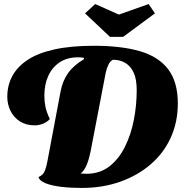

<svg xmlns="http://www.w3.org/2000/svg" viewBox="-20 -904 920 948"><path d="M382 24Q329 24 282.5 18.5Q236 13 205.5 1Q175 -11 170 -30Q187 -37 195 -49Q203 -61 208.5 -82.5Q214 -104 220 -139L279 -452Q289 -505 316.5 -543.5Q344 -582 395 -612L393 -619Q385 -620 378.5 -620.5Q372 -621 365 -621Q312 -621 275 -596.5Q238 -572 218.5 -529.5Q199 -487 199 -431Q199 -402 204.5 -376Q210 -350 226 -316Q211 -300 190.5 -292.5Q170 -285 153 -285Q109 -285 78.5 -304.5Q48 -324 32 -356.5Q16 -389 16 -426Q16 -482 40.5 -528Q65 -574 116 -608Q167 -642 248.5 -660Q330 -678 444 -678Q578 -678 670 -651.5Q762 -625 810 -562.5Q858 -500 858 -393Q858 -302 823.5 -225.5Q789 -149 725 -93.5Q661 -38 574 -7Q487 24 382 24ZM407 -46Q473 -46 520 -82.5Q567 -119 597 -179.5Q627 -240 641 -312.5Q655 -385 655 -458Q655 -514 639.5 -546.5Q624 -579 597.5 -594Q571 -609 538 -609Q523 -602 514.5 -583Q506 -564 502 -545L428 -160Q417 -106 403.5 -80Q390 -54 377 -48Q384 -47 392.5 -46.5Q401 -46 407 -46ZM523 -722 400 -838 450 -884 567 -832 714 -884 745 -838 588 -722Z"/></svg>

Font: Sansita Swashed Light ExtraBold
Style: Regular
Weight: 800
Version: Version 1.003